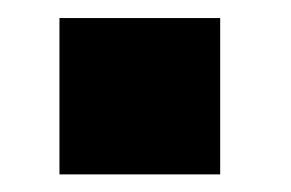

<svg xmlns="http://www.w3.org/2000/svg" viewBox="-20 -198 330 218"><path d="M47.5 0V-177.5H230V0Z"/></svg>

Font: Public Sans ExtraBold
Style: Regular
Weight: 800
Designer: The Public Sans Project Authors: Dan O. Williams and USWDS (Libre Franklin designed by Pablo Impallari and Rodrigo Fuenz
Version: Version 1.007